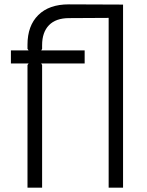

<svg xmlns="http://www.w3.org/2000/svg" viewBox="-20 -860 674 880"><path d="M295 -840 544 -839V0H478V-778L297 -777Q236 -777 204.5 -744.5Q173 -712 173 -653V-636L169 -629H368V-569H169L173 -562V0H106V-562L111 -569H30V-629H111L106 -636V-655Q106 -742 155.5 -791Q205 -840 295 -840Z"/></svg>

Font: Sinkin Sans 300 Light
Style: Regular
Weight: 300
Designer: Keith Bates
Foundry: K-Type
Version: Sinkin Sans (version 1.0)  by Keith Bates   •   © 2014   www